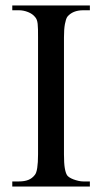

<svg xmlns="http://www.w3.org/2000/svg" viewBox="-20 -682 373 702"><path d="M24.9 0V-18.6H48.8Q69.3 -18.6 83.5 -24.2Q97.7 -29.8 107.4 -42.5Q119.1 -56.2 119.1 -117.7V-545.4Q119.1 -562.5 118.9 -574.5Q118.7 -586.4 117.7 -595Q116.7 -603.5 114.5 -609.4Q112.3 -615.2 108.4 -619.6Q99.1 -631.3 82.5 -637.9Q65.9 -644.5 48.8 -644.5H24.9V-662.1H308.6V-644.5H284.7Q245.6 -644.5 226.1 -620.6Q220.7 -612.3 217.3 -593.8Q213.9 -575.2 213.9 -545.4V-117.7Q213.9 -85.4 216.8 -67.9Q219.7 -50.3 225.1 -41.5Q227.5 -37.6 233.9 -33.4Q240.2 -29.3 248.8 -26.1Q257.3 -22.9 266.6 -20.8Q275.9 -18.6 284.7 -18.6H308.6V0Z"/></svg>

Font: Doulos SIL Cyr
Style: Regular
Weight: 400
Designer: Walt Agee, Victor Gaultney, Peter Martin, Debbi Hosken, Becca Hirsbrunner
Foundry: SIL International
Version: Version 5.000